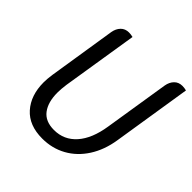

<svg xmlns="http://www.w3.org/2000/svg" viewBox="-191 -857 1016 1016"><g transform="rotate(45 317.5 -349.0)"><path d="M70 -204Q70 -229 75 -264L135 -645Q140 -674 157.5 -692Q175 -710 203 -710Q218 -710 233 -706L165 -280Q160 -243 160 -217Q160 -146 191 -105Q222 -64 287 -64Q362 -64 411.5 -120Q461 -176 477 -280L535 -645Q540 -674 557.5 -692Q575 -710 603 -710Q618 -710 633 -706L563 -264Q550 -180 510 -117.5Q470 -55 409.5 -21.5Q349 12 275 12Q176 12 123 -47.5Q70 -107 70 -204Z"/></g></svg>

Font: Thasadith
Style: Bold Italic
Weight: 700
Italic angle: -9°
Designer: Cadson Demak Co.,Ltd.
Foundry: Cadson Demak Co.,Ltd.
Version: Version 1.000; ttfautohint (v1.6)